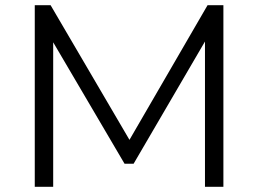

<svg xmlns="http://www.w3.org/2000/svg" viewBox="-20 -720 995 740"><path d="M114 0V-700H175L479 -181L780 -700H841V0H770V-560L495 -89H460L185 -557V0Z"/></svg>

Font: Modern
Style: Small
Weight: 400
Designer: Julieta Ulanovsky
Foundry: Julieta Ulanovsky
Version: Version 8.000